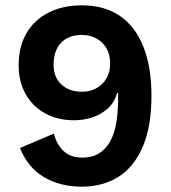

<svg xmlns="http://www.w3.org/2000/svg" viewBox="-20 -690 641 720"><path d="M287 -670Q372 -670 430 -630Q488 -590 518 -514Q548 -438 548 -331Q548 -215 515 -139Q482 -63 423.5 -26.5Q365 10 287 10Q205 10 144.5 -26Q84 -62 55 -135L182 -189Q192 -149 218 -124Q244 -99 289 -99Q326 -99 351.5 -115Q377 -131 393 -159.5Q409 -188 416 -229.5Q423 -271 423 -322Q423 -328 423 -332.5Q423 -337 423 -341H419Q409 -305 383.5 -282.5Q358 -260 325 -249.5Q292 -239 258 -239Q197 -239 150 -264.5Q103 -290 76.5 -336.5Q50 -383 50 -445Q50 -515 79 -565Q108 -615 161.5 -642.5Q215 -670 287 -670ZM287 -559Q237 -559 209 -529.5Q181 -500 181 -447Q181 -400 210.5 -373Q240 -346 287 -346Q318 -346 342 -359.5Q366 -373 379.5 -396.5Q393 -420 393 -452Q393 -485 379.5 -508.5Q366 -532 342 -545.5Q318 -559 287 -559Z"/></svg>

Font: Kantumruy Pro SemiBold
Style: Regular
Weight: 600
Version: Version 1.002